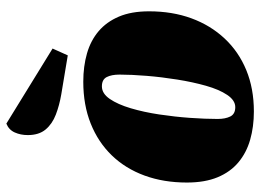

<svg xmlns="http://www.w3.org/2000/svg" viewBox="-130 -688 838 619"><g transform="rotate(-90 289.5 -379.0)"><path d="M239 20Q190 20 148 8Q106 -4 75 -30Q44 -56 27 -97Q10 -138 10 -196Q10 -271 32.5 -332.5Q55 -394 97.5 -438Q140 -482 200 -506Q260 -530 335 -530Q385 -530 426.5 -518Q468 -506 498 -480.5Q528 -455 545 -415Q562 -375 562 -318Q562 -243 539.5 -181.5Q517 -120 474.5 -74.5Q432 -29 372.5 -4.5Q313 20 239 20ZM253 -40Q275 -40 292.5 -66Q310 -92 322 -134.5Q334 -177 342 -227Q350 -277 354 -326Q358 -375 358 -413Q358 -439 350 -454.5Q342 -470 320 -470Q297 -470 279.5 -444.5Q262 -419 249.5 -377Q237 -335 229.5 -285Q222 -235 218.5 -186Q215 -137 215 -97Q215 -72 223 -56Q231 -40 253 -40ZM420 -580 294 -601Q259 -607 229 -618.5Q199 -630 181 -651.5Q163 -673 163 -709Q163 -732 171.5 -751Q180 -770 200 -778L442 -629Z"/></g></svg>

Font: Sansita Swashed Light Black
Style: Regular
Weight: 900
Version: Version 1.003